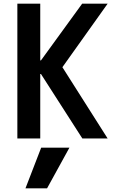

<svg xmlns="http://www.w3.org/2000/svg" viewBox="-20 -750 640 1040"><path d="M235 270H118L203 50H356ZM74 0V-730H198V-423H202L425 -730H563L318 -386L563 0H426L202 -349H198V0Z"/></svg>

Font: M PLUS Code Latin Expanded SemiBold
Style: Regular
Weight: 600
Width: 7
Designer: Coji Morishita
Foundry: UNDERFOREST DESIGN
Version: Version 1.002; ttfautohint (v1.8.3)